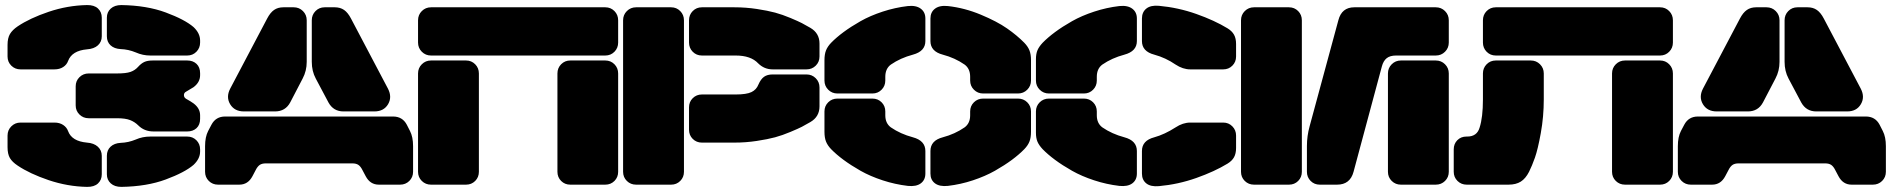

<svg xmlns="http://www.w3.org/2000/svg" viewBox="-20 -729 7475 758"><path d="M381.8 -659.2V-585.9Q381.8 -564 366.5 -550Q351.1 -536.1 323.2 -534.2Q264.2 -528.8 249 -488.8Q243.7 -473.6 229.5 -464.4Q215.3 -455.1 194.8 -455.1H61Q39.6 -455.1 24.7 -469.7Q9.8 -484.4 9.8 -505.9V-551.8Q9.8 -578.6 19.3 -594.7Q28.8 -610.8 49.8 -625Q97.7 -657.2 172.1 -682.4Q246.6 -707.5 323.2 -709Q351.6 -709.5 366.7 -695.6Q381.8 -681.6 381.8 -659.2ZM456.1 -535.2Q431.2 -536.6 416.5 -550Q401.9 -563.5 401.9 -585.9V-659.2Q401.9 -681.2 417.2 -695.1Q432.6 -709 459 -709Q559.6 -707.5 634.5 -679.7Q709.5 -651.9 744.1 -622.1Q770 -597.7 770 -568.8V-561Q770 -539.6 755.4 -524.7Q740.7 -509.8 719.2 -509.8H573.2Q543.5 -509.8 516.1 -522Q486.8 -534.2 456.1 -535.2ZM278.8 -313V-388.2Q278.8 -409.7 293.7 -424.3Q308.6 -439 330.1 -439H441.9Q477.5 -439 495.1 -445.1Q512.7 -451.2 524.9 -464.8Q537.1 -478.5 549.8 -484.4Q562.5 -490.2 583 -490.2H719.2Q741.7 -490.2 755.9 -476.8Q770 -463.4 770 -439.9V-432.1Q770 -404.3 744.1 -384.8L714.8 -367.2Q706.1 -362.8 706.1 -353.5Q706.1 -344.2 714.8 -338.9Q733.4 -328.6 744.1 -320.8Q770 -301.3 770 -273.9V-259.8Q770 -236.3 755.9 -223.1Q741.7 -210 719.2 -210H585.9Q549.8 -210 525.9 -233.9Q512.2 -247.6 493.7 -254.9Q475.1 -262.2 441.9 -262.2H330.1Q308.6 -262.2 293.7 -276.9Q278.8 -291.5 278.8 -313ZM381.8 -113.8V-41Q381.8 -18.6 366.7 -4.6Q351.6 9.3 323.2 8.8Q246.6 7.3 172.1 -17.8Q97.7 -43 49.8 -75.2Q28.3 -89.4 19 -105.2Q9.8 -121.1 9.8 -147.9V-193.8Q9.8 -215.3 24.7 -230.2Q39.6 -245.1 61 -245.1H194.8Q215.3 -245.1 229.5 -235.6Q243.7 -226.1 249 -210.9Q263.7 -171.4 323.2 -166Q350.6 -164.1 366.2 -149.9Q381.8 -135.7 381.8 -113.8ZM456.1 -165Q486.8 -166 516.1 -178.2Q542.5 -189.9 573.2 -189.9H719.2Q740.7 -189.9 755.4 -175.3Q770 -160.6 770 -139.2V-130.9Q770 -102.5 744.1 -78.1Q709.5 -48.3 634.5 -20.5Q559.6 7.3 459 8.8Q432.6 8.8 417.2 -5.1Q401.9 -19 401.9 -41V-113.8Q401.9 -136.2 416.5 -149.9Q431.2 -163.6 456.1 -165Z M1098.6 -700.2H1139.6Q1161.1 -700.2 1176 -685.3Q1190.9 -670.4 1190.9 -648.9V-484.9Q1190.9 -449.2 1174.8 -418.9L1126 -325.2Q1106.9 -289.1 1065.9 -289.1H942.9Q905.8 -289.1 888.7 -317.4Q871.6 -345.7 888.7 -378.9L1034.7 -655.8Q1046.9 -679.2 1062 -689.7Q1077.1 -700.2 1098.6 -700.2ZM1261.7 -700.2H1301.8Q1323.2 -700.2 1338.4 -689.7Q1353.5 -679.2 1365.7 -655.8L1511.7 -378.9Q1528.8 -345.7 1512 -317.4Q1495.1 -289.1 1458 -289.1H1335.9Q1296.4 -289.1 1276.9 -324.2L1226.6 -418.9Q1210.9 -448.2 1210.9 -484.9V-648.9Q1210.9 -670.4 1225.6 -685.3Q1240.2 -700.2 1261.7 -700.2ZM868.7 -269H1531.7Q1568.8 -269 1585.9 -236.8L1598.6 -211.9Q1610.8 -188.5 1610.8 -151.9V-50.8Q1610.8 -29.3 1595.9 -14.6Q1581.1 0 1559.6 0H1475.6Q1441.4 0 1423.8 -33.2L1410.6 -58.1Q1403.8 -71.8 1395 -77.9Q1386.2 -84 1370.6 -84H1029.8Q1014.2 -84 1005.4 -77.9Q996.6 -71.8 989.7 -58.1L976.6 -33.2Q959 0 924.8 0H840.8Q819.3 0 804.4 -14.6Q789.6 -29.3 789.6 -50.8V-151.9Q789.6 -188.5 801.8 -211.9L814.9 -236.8Q832 -269 868.7 -269Z M2369.6 -509.8H1681.6Q1660.2 -509.8 1645.3 -524.7Q1630.4 -539.6 1630.4 -561V-648.9Q1630.4 -670.4 1645.3 -685.3Q1660.2 -700.2 1681.6 -700.2H2369.6Q2391.1 -700.2 2405.8 -685.3Q2420.4 -670.4 2420.4 -648.9V-561Q2420.4 -539.6 2405.8 -524.7Q2391.1 -509.8 2369.6 -509.8ZM1819.8 0H1681.6Q1660.2 0 1645.3 -14.6Q1630.4 -29.3 1630.4 -50.8V-439Q1630.4 -460.4 1645.3 -475.3Q1660.2 -490.2 1681.6 -490.2H1819.8Q1841.3 -490.2 1856 -475.3Q1870.6 -460.4 1870.6 -439V-50.8Q1870.6 -29.3 1856 -14.6Q1841.3 0 1819.8 0ZM2369.6 0H2231.4Q2210 0 2195.3 -14.6Q2180.7 -29.3 2180.7 -50.8V-439Q2180.7 -460.4 2195.3 -475.3Q2210 -490.2 2231.4 -490.2H2369.6Q2391.1 -490.2 2405.8 -475.3Q2420.4 -460.4 2420.4 -439V-50.8Q2420.4 -29.3 2405.8 -14.6Q2391.1 0 2369.6 0Z M2629.4 0H2491.2Q2469.7 0 2454.8 -14.6Q2439.9 -29.3 2439.9 -50.8V-648.9Q2439.9 -670.4 2454.8 -685.3Q2469.7 -700.2 2491.2 -700.2H2629.4Q2650.9 -700.2 2665.5 -685.3Q2680.2 -670.4 2680.2 -648.9V-50.8Q2680.2 -29.3 2665.5 -14.6Q2650.9 0 2629.4 0ZM2884.3 -509.8H2751Q2729.5 -509.8 2714.8 -524.7Q2700.2 -539.6 2700.2 -561V-648.9Q2700.2 -670.4 2714.8 -685.3Q2729.5 -700.2 2751 -700.2H2879.4Q2924.3 -700.2 2967.8 -693.6Q3011.2 -687 3040 -679.2Q3068.8 -671.4 3100.8 -658Q3132.8 -644.5 3145.8 -637.7Q3158.7 -630.9 3179.2 -619.1Q3215.3 -598.1 3215.3 -557.1V-505.9Q3215.3 -484.4 3200.4 -469.7Q3185.5 -455.1 3164.1 -455.1H3030.3Q2997.1 -455.1 2973.1 -479Q2944.3 -509.8 2884.3 -509.8ZM2751 -356H2884.3Q2927.2 -356 2946.8 -365.5Q2966.3 -375 2974.1 -395Q2983.4 -416.5 2996.3 -425.8Q3009.3 -435.1 3030.3 -435.1H3164.1Q3185.5 -435.1 3200.4 -420.2Q3215.3 -405.3 3215.3 -383.8V-309.1Q3215.3 -268.1 3179.2 -247.1Q3158.7 -235.4 3145.8 -228.5Q3132.8 -221.7 3100.8 -208.3Q3068.8 -194.8 3040 -187Q3011.2 -179.2 2967.8 -172.6Q2924.3 -166 2879.4 -166H2751Q2729.5 -166 2714.8 -180.7Q2700.2 -195.3 2700.2 -216.8V-305.2Q2700.2 -326.7 2714.8 -341.3Q2729.5 -356 2751 -356Z M3475.1 -425.8V-411.1Q3475.1 -389.6 3460.4 -374.8Q3445.8 -359.9 3424.3 -359.9H3286.1Q3264.6 -359.9 3249.8 -374.8Q3234.9 -389.6 3234.9 -411.1V-491.2Q3234.9 -514.6 3241 -530Q3247.1 -545.4 3261.2 -560.1Q3281.7 -581.1 3310.3 -602.3Q3338.9 -623.5 3377.2 -645.3Q3415.5 -667 3464.6 -683.1Q3513.7 -699.2 3564 -705.1Q3596.7 -708.5 3615 -694.8Q3633.3 -681.2 3633.3 -655.8V-566.9Q3633.3 -526.4 3584 -513.2Q3534.7 -500 3497.1 -474.1Q3475.1 -458 3475.1 -425.8ZM3810.1 -411.1V-425.8Q3810.1 -458 3788.1 -474.1Q3750 -500.5 3702.1 -513.2Q3653.3 -525.9 3653.3 -566.9V-655.8Q3653.3 -681.2 3671.4 -694.8Q3689.5 -708.5 3722.2 -705.1Q3788.1 -697.8 3852.1 -671.1Q3916 -644.5 3955.6 -616.9Q3995.1 -589.4 4023.9 -560.1Q4038.1 -545.4 4044.2 -530Q4050.3 -514.6 4050.3 -491.2V-411.1Q4050.3 -389.6 4035.4 -374.8Q4020.5 -359.9 3999 -359.9H3861.3Q3839.8 -359.9 3825 -374.8Q3810.1 -389.6 3810.1 -411.1ZM3475.1 -289.1V-273.9Q3475.1 -242.2 3497.1 -226.1Q3534.7 -200.2 3584 -187Q3633.3 -173.8 3633.3 -132.8V-43.9Q3633.3 -18.6 3615.2 -5.1Q3597.2 8.3 3564 4.9Q3513.7 -1 3464.6 -17.1Q3415.5 -33.2 3377.2 -54.9Q3338.9 -76.7 3310.3 -97.9Q3281.7 -119.1 3261.2 -140.1Q3247.1 -154.8 3241 -170.2Q3234.9 -185.5 3234.9 -209V-289.1Q3234.9 -310.5 3249.8 -325.2Q3264.6 -339.8 3286.1 -339.8H3424.3Q3445.8 -339.8 3460.4 -325.2Q3475.1 -310.5 3475.1 -289.1ZM3810.1 -273.9V-289.1Q3810.1 -310.5 3825 -325.2Q3839.8 -339.8 3861.3 -339.8H3999Q4020.5 -339.8 4035.4 -325.2Q4050.3 -310.5 4050.3 -289.1V-209Q4050.3 -185.5 4044.2 -170.2Q4038.1 -154.8 4023.9 -140.1Q4003.4 -119.1 3974.9 -97.9Q3946.3 -76.7 3908 -54.9Q3869.6 -33.2 3821 -17.1Q3772.5 -1 3722.2 4.9Q3689.5 8.3 3671.4 -5.1Q3653.3 -18.6 3653.3 -43.9V-132.8Q3653.3 -174.3 3702.1 -187Q3750 -199.7 3788.1 -226.1Q3810.1 -242.2 3810.1 -273.9Z M4537.1 -513.2Q4488.3 -525.9 4488.3 -566.9V-655.8Q4488.3 -681.2 4505.6 -695.1Q4522.9 -709 4555.2 -706.1Q4631.3 -699.2 4703.1 -673.8Q4774.9 -648.4 4826.2 -617.2Q4843.8 -606.4 4851.8 -592Q4859.9 -577.6 4859.9 -555.2V-505.9Q4859.9 -484.4 4845.2 -469.7Q4830.6 -455.1 4809.1 -455.1H4679.2Q4649.9 -455.1 4621.1 -474.1Q4582 -501 4537.1 -513.2ZM4310.1 -425.8V-411.1Q4310.1 -389.6 4295.4 -374.8Q4280.8 -359.9 4259.3 -359.9H4121.1Q4099.6 -359.9 4084.7 -374.8Q4069.8 -389.6 4069.8 -411.1V-495.1Q4069.8 -516.6 4075.9 -530.8Q4082 -544.9 4096.2 -560.1Q4116.7 -581.1 4145.3 -602.3Q4173.8 -623.5 4212.2 -645.3Q4250.5 -667 4299.6 -683.1Q4348.6 -699.2 4398.9 -705.1Q4431.6 -708.5 4450 -694.8Q4468.3 -681.2 4468.3 -655.8V-566.9Q4468.3 -526.4 4418.9 -513.2Q4369.6 -500 4332 -474.1Q4310.1 -458 4310.1 -425.8ZM4310.1 -289.1V-273.9Q4310.1 -242.2 4332 -226.1Q4369.6 -200.2 4418.9 -187Q4468.3 -173.8 4468.3 -132.8V-43.9Q4468.3 -18.6 4450.2 -5.1Q4432.1 8.3 4398.9 4.9Q4348.6 -1 4299.6 -17.1Q4250.5 -33.2 4212.2 -54.9Q4173.8 -76.7 4145.3 -97.9Q4116.7 -119.1 4096.2 -140.1Q4082 -155.3 4075.9 -169.4Q4069.8 -183.6 4069.8 -205.1V-289.1Q4069.8 -310.5 4084.7 -325.2Q4099.6 -339.8 4121.1 -339.8H4259.3Q4280.8 -339.8 4295.4 -325.2Q4310.1 -310.5 4310.1 -289.1ZM4537.1 -187Q4577.6 -198.2 4621.1 -226.1Q4649.9 -245.1 4679.2 -245.1H4809.1Q4830.6 -245.1 4845.2 -230.2Q4859.9 -215.3 4859.9 -193.8V-145Q4859.9 -122.6 4851.8 -108.2Q4843.8 -93.8 4826.2 -83Q4774.9 -51.8 4703.1 -26.4Q4631.3 -1 4555.2 5.9Q4522.9 8.8 4505.6 -4.9Q4488.3 -18.6 4488.3 -43.9V-132.8Q4488.3 -174.3 4537.1 -187Z M5068.8 0H4930.7Q4909.2 0 4894.3 -14.6Q4879.4 -29.3 4879.4 -50.8V-648.9Q4879.4 -670.4 4894.3 -685.3Q4909.2 -700.2 4930.7 -700.2H5068.8Q5090.3 -700.2 5105 -685.3Q5119.6 -670.4 5119.6 -648.9V-50.8Q5119.6 -29.3 5105 -14.6Q5090.3 0 5068.8 0ZM5326.7 -700.2H5648.4Q5669.9 -700.2 5684.8 -685.3Q5699.7 -670.4 5699.7 -648.9V-561Q5699.7 -539.6 5684.8 -524.7Q5669.9 -509.8 5648.4 -509.8H5491.7Q5467.8 -509.8 5454.6 -499.3Q5441.4 -488.8 5435.5 -466.8L5323.7 -50.8Q5310.1 0 5258.8 0H5190.4Q5168.9 0 5154.3 -14.6Q5139.6 -29.3 5139.6 -50.8V-152.8Q5139.6 -191.9 5150.4 -231L5263.7 -648.9Q5276.9 -700.2 5326.7 -700.2ZM5459.5 -50.8V-439Q5459.5 -460.4 5474.4 -475.3Q5489.3 -490.2 5510.7 -490.2H5648.4Q5669.9 -490.2 5684.8 -475.3Q5699.7 -460.4 5699.7 -439V-50.8Q5699.7 -29.3 5684.8 -14.6Q5669.9 0 5648.4 0H5510.7Q5489.3 0 5474.4 -14.6Q5459.5 -29.3 5459.5 -50.8Z M6533.7 -509.8H5885.3Q5863.8 -509.8 5849.1 -524.7Q5834.5 -539.6 5834.5 -561V-648.9Q5834.5 -670.4 5849.1 -685.3Q5863.8 -700.2 5885.3 -700.2H6533.7Q6555.2 -700.2 6569.8 -685.3Q6584.5 -670.4 6584.5 -648.9V-561Q6584.5 -539.6 6569.8 -524.7Q6555.2 -509.8 6533.7 -509.8ZM6016.6 -50.8Q6002.9 -23.9 5983.9 -12Q5964.8 0 5935.5 0H5770.5Q5749 0 5734.1 -14.6Q5719.2 -29.3 5719.2 -50.8V-139.2Q5719.2 -161.1 5733.4 -175.5Q5747.6 -189.9 5769.5 -189.9H5772.5Q5811 -189.9 5821.3 -225.1Q5834.5 -265.6 5834.5 -336.9V-439Q5834.5 -460.4 5849.1 -475.3Q5863.8 -490.2 5885.3 -490.2H6023.4Q6044.9 -490.2 6059.8 -475.3Q6074.7 -460.4 6074.7 -439V-336.9Q6074.7 -268.6 6063 -203.9Q6051.3 -139.2 6039.8 -106.7Q6028.3 -74.2 6016.6 -50.8ZM6533.7 0H6395.5Q6374 0 6359.1 -14.6Q6344.2 -29.3 6344.2 -50.8V-439Q6344.2 -460.4 6359.1 -475.3Q6374 -490.2 6395.5 -490.2H6533.7Q6555.2 -490.2 6569.8 -475.3Q6584.5 -460.4 6584.5 -439V-50.8Q6584.5 -29.3 6569.8 -14.6Q6555.2 0 6533.7 0Z M6913.1 -700.2H6954.1Q6975.6 -700.2 6990.5 -685.3Q7005.4 -670.4 7005.4 -648.9V-484.9Q7005.4 -449.2 6989.3 -418.9L6940.4 -325.2Q6921.4 -289.1 6880.4 -289.1H6757.3Q6720.2 -289.1 6703.1 -317.4Q6686 -345.7 6703.1 -378.9L6849.1 -655.8Q6861.3 -679.2 6876.5 -689.7Q6891.6 -700.2 6913.1 -700.2ZM7076.2 -700.2H7116.2Q7137.7 -700.2 7152.8 -689.7Q7168 -679.2 7180.2 -655.8L7326.2 -378.9Q7343.3 -345.7 7326.4 -317.4Q7309.6 -289.1 7272.5 -289.1H7150.4Q7110.8 -289.1 7091.3 -324.2L7041 -418.9Q7025.4 -448.2 7025.4 -484.9V-648.9Q7025.4 -670.4 7040 -685.3Q7054.7 -700.2 7076.2 -700.2ZM6683.1 -269H7346.2Q7383.3 -269 7400.4 -236.8L7413.1 -211.9Q7425.3 -188.5 7425.3 -151.9V-50.8Q7425.3 -29.3 7410.4 -14.6Q7395.5 0 7374 0H7290Q7255.9 0 7238.3 -33.2L7225.1 -58.1Q7218.3 -71.8 7209.5 -77.9Q7200.7 -84 7185.1 -84H6844.2Q6828.6 -84 6819.8 -77.9Q6811 -71.8 6804.2 -58.1L6791 -33.2Q6773.4 0 6739.3 0H6655.3Q6633.8 0 6618.9 -14.6Q6604 -29.3 6604 -50.8V-151.9Q6604 -188.5 6616.2 -211.9L6629.4 -236.8Q6646.5 -269 6683.1 -269Z"/></svg>

Font: Nastup Soft
Style: Regular
Weight: 400
Designer: Maksym Kobuzan
Foundry: Zakznak
Version: Version 1.020;hotconv 1.0.109;makeotfexe 2.5.65596